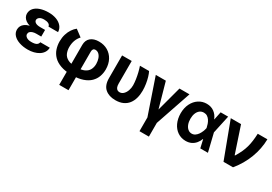

<svg xmlns="http://www.w3.org/2000/svg" viewBox="27 -1440 3585 2530"><g transform="rotate(30 1820.0 -174.5)"><path d="M236.5 -285.9H346.1V-228.3H269.3Q242.8 -228.3 219.2 -221.2Q195.7 -214.2 181.3 -200Q166.9 -185.8 166.6 -163.5Q166.7 -138.1 192.9 -119.5Q219.1 -100.9 268.4 -101Q318.8 -100.9 343.8 -115.2Q368.8 -129.6 372.7 -157.4H517.2Q515.5 -116.2 495.5 -84.9Q475.5 -53.6 442 -32.6Q408.5 -11.5 365.9 -0.9Q323.3 9.8 276.2 9.8Q204.8 9.8 147.2 -9.6Q89.6 -28.9 56.1 -64.5Q22.6 -100 22.1 -148.6Q22.1 -177.6 34.7 -202.5Q47.4 -227.3 73.3 -246Q99.2 -264.7 139.8 -275.3Q180.4 -285.9 236.5 -285.9ZM346.1 -264.6H236.5Q184 -264.6 145.3 -275.6Q106.5 -286.5 81.3 -305.1Q56.1 -323.6 43.7 -347Q31.3 -370.4 31.1 -395.1Q31.3 -445.9 62.9 -480.9Q94.4 -515.9 149.5 -534.3Q204.6 -552.7 275.4 -552.7Q339.9 -552.7 391.8 -533.5Q443.8 -514.3 475 -477.8Q506.3 -441.4 508.8 -389.8H362.9Q359.7 -416.9 333.8 -429.5Q308 -442.2 267.8 -442.4Q222.8 -442.2 199.6 -424.7Q176.4 -407.1 175.8 -383.4Q176.4 -359.1 200.8 -344.3Q225.3 -329.5 269.3 -329.3H346.1Z M869.1 204.1V-404.7Q869.6 -475.6 915.6 -514.2Q961.6 -552.7 1040.4 -552.7Q1116.4 -552.7 1174.7 -518.4Q1233 -484 1266.2 -422.2Q1299.3 -360.4 1299.6 -277.9Q1299.6 -221.6 1281.3 -169.9Q1263 -118.3 1222.1 -77.7Q1181.2 -37.1 1113.5 -13.7Q1045.9 9.8 947.1 9.8Q846 9.8 776.8 -15Q707.6 -39.7 665.9 -82.6Q624.1 -125.5 605.6 -180.3Q587.1 -235.2 587.1 -295.1Q587.3 -353.9 602.3 -403.2Q617.3 -452.4 643 -490.5Q668.7 -528.5 700 -552.7L801.4 -476.6Q769.5 -442.9 752.3 -398Q735.1 -353.2 734.4 -295.1Q734.4 -242.5 752.7 -200.3Q771 -158.2 817.4 -133.8Q863.9 -109.4 947.1 -109.4Q1023.1 -109.4 1068.5 -130.7Q1113.9 -152 1134 -190.1Q1154.1 -228.2 1154.1 -277.9Q1153.5 -323.4 1140.8 -358.7Q1128.1 -394 1105.3 -414.4Q1082.5 -434.8 1051 -434.8Q1031.2 -434.6 1020.7 -420.5Q1010.3 -406.3 1010.5 -383V204.1Z M1393 -545.9H1539.3V-201.8Q1539.5 -166.4 1548.4 -146Q1557.4 -125.6 1572.1 -117.2Q1586.8 -108.8 1603.7 -108.6Q1638.3 -108.8 1663.4 -133.2Q1688.5 -157.6 1702.2 -196.3Q1716 -235 1715.8 -277.3Q1714.7 -320.8 1707.8 -367.1Q1700.9 -413.5 1689.8 -459.4Q1678.7 -505.4 1664.5 -545.9H1803.7Q1818.9 -516.1 1831.7 -472.9Q1844.5 -429.8 1852.4 -379.4Q1860.4 -329.1 1860.4 -277.3Q1860.4 -216.8 1845.9 -164.6Q1831.5 -112.3 1801.2 -73.1Q1770.8 -33.9 1723 -12.1Q1675.2 9.8 1608.4 9.8Q1511 9.8 1451.8 -41.4Q1392.5 -92.6 1393 -203.1Z M1905.6 -545.9H2058.5L2164.6 -168.4L2265.9 -545.9H2418.3L2233.7 -4.7V204.1H2090.5V-4.7Z M2678.1 11.7Q2609.5 11 2556.1 -25.1Q2502.7 -61.3 2472.7 -125.3Q2442.7 -189.4 2442.2 -272.5Q2442.7 -355.9 2474.1 -418.8Q2505.6 -481.8 2559.4 -517.3Q2613.3 -552.7 2680.1 -552.7Q2746.5 -552.7 2793.9 -517.8Q2841.4 -482.8 2864.1 -424.4H2910.2L2947.5 -274.4L3014.1 0H2897.9L2835.2 -274.4Q2829.8 -301.5 2820.2 -329.2Q2810.6 -356.8 2795.2 -380.1Q2779.7 -403.3 2757.4 -417.9Q2735.2 -432.4 2704.7 -432.4Q2668.8 -432.4 2642.9 -412.1Q2617.1 -391.7 2603.3 -356Q2589.5 -320.3 2589.5 -273.8Q2589.5 -227.1 2603.5 -190.3Q2617.5 -153.6 2642.5 -132.7Q2667.6 -111.7 2700.4 -111.5Q2728.8 -111.5 2751.3 -126.6Q2773.8 -141.7 2790.8 -165.8Q2807.7 -189.9 2818.8 -217.9Q2829.9 -245.8 2835.2 -271.5L2892.4 -545.9H3006.8L2947.5 -271.5L2910.2 -124.2H2866Q2851.6 -85.5 2826.2 -54.8Q2800.8 -24 2764.2 -6.2Q2727.5 11.7 2678.1 11.7Z M3251.2 0 3046.5 -545.9H3202.9L3335.5 -148.4H3341.4Q3373.8 -201.4 3395.1 -247.9Q3416.4 -294.4 3429 -340.2Q3441.6 -386 3448 -436.1Q3454.5 -486.1 3457.2 -545.9H3603.9Q3601.2 -401.3 3548 -260.7Q3494.8 -120.2 3395.7 0Z"/></g></svg>

Font: Inter Tight
Style: Regular
Weight: 400
Designer: Rasmus Andersson
Foundry: rsms
Version: Version 3.002